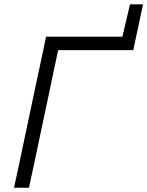

<svg xmlns="http://www.w3.org/2000/svg" viewBox="-20 -886 695 906"><path d="M46 0Q59 -60 71 -115Q82.5 -170.5 96.5 -236.5L146.5 -473Q161 -540.5 173 -597Q184.5 -653 197.5 -713H557.5L593.5 -865.5H655Q649 -839 643.5 -812.5L632.5 -759.5Q626.5 -732.5 620.5 -704.5Q614.5 -676.5 609 -649.5H254.5Q245 -605.5 235.5 -561Q226 -516.5 215.5 -465L167 -236.5Q153 -170.5 141.5 -115Q129.5 -59.5 116.5 0Z"/></svg>

Font: Heraclito Light
Style: Italic
Weight: 300
Italic angle: -12°
Designer: Kostas Bartsokas (font) & Cristiano Sobral (main changes)
Foundry: Kostas Bartsokas (font) & Cristiano Sobral (main changes)
Version: Version 1.00;July 8, 2020;FontCreator 13.0.0.2655 64-bit